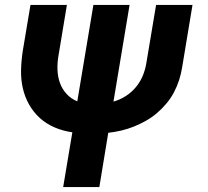

<svg xmlns="http://www.w3.org/2000/svg" viewBox="-20 -540 840 775"><path d="M235 215 272 -6Q235 -11 201 -25.5Q167 -40 141 -63.5Q115 -87 97.5 -118Q80 -149 72 -184.5Q64 -220 65 -258Q66 -296 72 -335L103 -520H250L216 -315Q211 -287 212 -258.5Q213 -230 222 -205Q231 -180 249 -160.5Q267 -141 292 -131L357 -520H503L438 -130Q464 -137 488 -152.5Q512 -168 529.5 -189.5Q547 -211 557 -236Q567 -261 571 -287L610 -520H757L715 -267Q711 -242 703 -217Q695 -192 682.5 -168Q670 -144 652 -122.5Q634 -101 613.5 -83.5Q593 -66 569 -52.5Q545 -39 520 -29Q495 -19 469.5 -13Q444 -7 417 -4L381 215Z"/></svg>

Font: Iosevka Aile Heavy
Style: Italic
Weight: 900
Italic angle: -9°
Designer: Belleve Invis
Foundry: Belleve Invis
Version: Version 31.1.0; ttfautohint (v1.8.4)